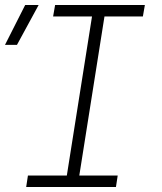

<svg xmlns="http://www.w3.org/2000/svg" viewBox="-29 -750 649 770"><path d="M-9 -570 72 -730H126L39 -570ZM76 0 83 -46H239L340 -684H184L192 -730H552L544 -684H390L289 -46H443L436 0Z"/></svg>

Font: JetBrains Mono Thin
Style: Italic
Weight: 100
Italic angle: -9°
Monospace: yes
Designer: Philipp Nurullin, Konstantin Bulenkov
Foundry: JetBrains
Version: Version 2.305; ttfautohint (v1.8.4.7-5d5b)